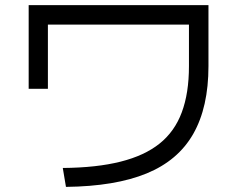

<svg xmlns="http://www.w3.org/2000/svg" viewBox="-20 -742 920 744"><path d="M223.3 -91.1Q354.4 -92.2 447.2 -115.6Q540 -138.9 598.3 -185.6Q656.7 -232.2 684.4 -306.7Q712.2 -381.1 712.2 -485.6V-646.7H165.6V-397.8H91.1V-722.2H787.8V-485.6Q787.8 -326.7 728.9 -223.3Q670 -120 548.3 -70Q426.7 -20 235.6 -17.8Z"/></svg>

Font: Paperlogy 4 Regular
Style: Regular
Weight: 400
Designer: redesigned by Lee Juim, glyphs from Gmarket Sans & Montserrat
Foundry: PT&
Version: Version 1.001